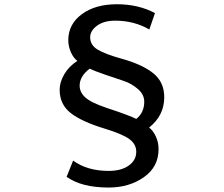

<svg xmlns="http://www.w3.org/2000/svg" viewBox="-20 -799 1040 891"><path d="M699.2 -738.3 672.9 -662.1Q602.5 -703.1 514.6 -703.1Q461.9 -703.1 430.2 -679.7Q398.4 -656.2 398.4 -626Q398.4 -589.8 433.1 -568.8Q467.8 -547.9 542 -527.3Q640.6 -500 691.4 -459Q742.2 -418 742.2 -347.7Q742.2 -262.7 671.9 -207Q689.5 -194.3 702.6 -167Q715.8 -139.6 715.8 -106.4Q715.8 -24.4 647.5 23.4Q579.1 71.3 484.4 71.3Q358.4 71.3 289.1 21.5L319.3 -53.7Q384.8 -5.9 484.4 -5.9Q543 -5.9 577.6 -30.8Q612.3 -55.7 612.3 -94.7Q612.3 -129.9 580.6 -153.3Q548.8 -176.8 465.8 -202.1Q359.4 -234.4 308.1 -274.4Q256.8 -314.5 256.8 -382.8Q256.8 -417 277.8 -453.6Q298.8 -490.2 338.9 -516.6Q320.3 -530.3 308.6 -557.6Q296.9 -585 296.9 -612.3Q296.9 -686.5 359.4 -732.9Q421.9 -779.3 522.5 -779.3Q622.1 -779.3 699.2 -738.3ZM396.5 -480.5Q349.6 -445.3 349.6 -401.4Q349.6 -371.1 375.5 -347.2Q401.4 -323.2 473.6 -298.8Q583 -262.7 612.3 -247.1Q649.4 -276.4 649.4 -327.1Q649.4 -360.4 620.1 -385.7Q590.8 -411.1 554.7 -423.3Q518.6 -435.5 469.2 -452.1Q419.9 -468.8 396.5 -480.5Z"/></svg>

Font: GenEi Gothic M SemiBold
Style: Regular
Weight: 500
Designer: o_tamon (Modified); [Source Han Sans]
Ryoko NISHIZUKA  (kana & ideographs); Paul D. Hunt (Latin, Greek & Cyrillic); Wenl
Version: Version 1.1a;Original Version 1.004